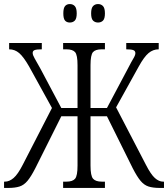

<svg xmlns="http://www.w3.org/2000/svg" viewBox="-25 -926 828 946"><path d="M458 -815Q443 -815 433.5 -824.5Q424 -834 424 -860Q424 -886 433.5 -896Q443 -906 458 -906Q473 -906 482.5 -896Q492 -886 492 -860Q492 -834 482.5 -824.5Q473 -815 458 -815ZM319 -815Q304 -815 295.5 -824.5Q287 -834 287 -860Q287 -886 295.5 -896Q304 -906 319 -906Q334 -906 343.5 -896Q353 -886 353 -860Q353 -834 343.5 -824.5Q334 -815 319 -815ZM-5 0V-31H-1Q21 -31 42 -49Q63 -67 87 -114L231 -394L118 -599Q91 -646 69.5 -664.5Q48 -683 20 -683V-714H181V-683Q157 -683 146.5 -679.5Q136 -676 136 -665Q136 -655 145.5 -638.5Q155 -622 174 -588L277 -394H357V-605Q357 -655 345 -669Q333 -683 302 -683H286V-714H492V-683H476Q445 -683 433 -669Q421 -655 421 -605V-394H502L605 -588Q623 -623 632.5 -638.5Q642 -654 642 -664Q642 -675 632 -679Q622 -683 597 -683V-714H757V-683Q729 -683 707 -664.5Q685 -646 659 -599L547 -397L694 -114Q718 -67 738 -49Q758 -31 779 -31H783V0H763Q729 0 707 -7Q685 -14 667.5 -35Q650 -56 629 -97L502 -353H421V-110Q421 -60 433.5 -45.5Q446 -31 477 -31H492V0H286V-31H302Q333 -31 345 -45.5Q357 -60 357 -110V-353H277L149 -97Q128 -56 110.5 -35Q93 -14 71 -7Q49 0 15 0Z"/></svg>

Font: Noto Serif ExtraCondensed Light
Style: Regular
Weight: 300
Width: 2
Designer: Monotype Design Team
Foundry: Monotype Imaging Inc.
Version: Version 2.014; ttfautohint (v1.8.4.7-5d5b)